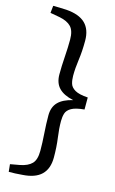

<svg xmlns="http://www.w3.org/2000/svg" viewBox="-132 -736 584 972"><g transform="rotate(15 160.5 -250.0)"><path d="M90 182Q70 184 53 184.5Q36 185 20 185L16 146L66 137Q107 129 127 108.5Q147 88 147 41Q147 -1 143.5 -50Q140 -99 140 -143Q140 -187 165 -212.5Q190 -238 241 -250Q190 -261 165 -287Q140 -313 140 -358Q140 -401 143.5 -450.5Q147 -500 147 -542Q147 -588 127 -609Q107 -630 66 -638L16 -647L20 -685Q36 -685 53 -684.5Q70 -684 90 -683Q157 -678 189.5 -646.5Q222 -615 222 -556Q222 -500 215.5 -454.5Q209 -409 209 -369Q209 -347 214.5 -328.5Q220 -310 241.5 -297.5Q263 -285 309 -282V-219Q263 -215 241.5 -202.5Q220 -190 214.5 -172Q209 -154 209 -132Q209 -92 215.5 -46Q222 0 222 56Q222 115 189.5 146.5Q157 178 90 182Z"/></g></svg>

Font: Rasa
Style: Regular
Weight: 400
Designer: Anna Giedrys (Yrsa+Rasa design), David Brezina (Yrsa art-direction, Rasa art-direction, design)
Foundry: Rosetta Type Foundry
Version: Version 2.004